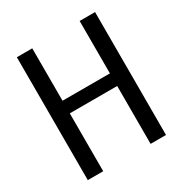

<svg xmlns="http://www.w3.org/2000/svg" viewBox="-169 -857 938 985"><g transform="rotate(-30 300.0 -364.0)"><path d="M68.4 0ZM159.7 0H68.4V-728H159.7V-417.5H440.4V-728H531.7V0H440.4V-342.8H159.7Z"/></g></svg>

Font: Oxygen Mono
Style: Regular
Weight: 400
Designer: Vernon Adams
Foundry: Vernon Adams
Version: Version 0.201; ttfautohint (v0.8) -r 50 -G 200 -x